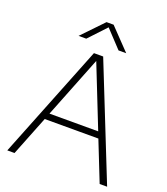

<svg xmlns="http://www.w3.org/2000/svg" viewBox="-166 -1059 1023 1174"><g transform="rotate(20 345.0 -472.0)"><path d="M20.5 0 315 -740H375L670 0H621.5L519 -258.5H170L67.5 0ZM186 -299.5H503L344.5 -700ZM190.5 -807 322.5 -944.5H368.5L500.5 -807H450.5L345.5 -919L240.5 -807Z"/></g></svg>

Font: Encode Sans Semi Expanded ExtraLight
Style: Regular
Weight: 200
Width: 6
Designer: Multiple Designers
Foundry: Impallari Type
Version: Version 3.000; ttfautohint (v1.8.3) -l 8 -r 50 -G 200 -x 14 